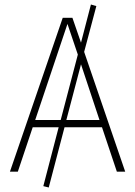

<svg xmlns="http://www.w3.org/2000/svg" viewBox="-20 -761 599 851"><path d="M498 0 432 -197H266L196 70L172 64L240 -197H125L59 0H24L258 -682H301L339 -572L383 -741L407 -734L353 -531L535 0ZM136 -229H249L325 -519L279 -655ZM274 -229H421L339 -476Z"/></svg>

Font: Fira Sans UltraLight
Style: Regular
Weight: 200
Designer: Carrois Corporate & Edenspiekermann AG
Foundry: Carrois Corporate GbR & Edenspiekermann AG
Version: Version 4.106;PS 004.106;hotconv 1.0.70;makeotf.lib2.5.58329